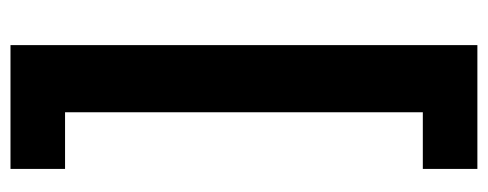

<svg xmlns="http://www.w3.org/2000/svg" viewBox="-302 -464 930 366"><g transform="rotate(-90 163.0 -281.0)"><path d="M24 164V60H132V-622H24V-726H260V164Z"/></g></svg>

Font: Noto Sans Thai Looped
Style: Bold
Weight: 700
Designer: Sasikarn Vongin, Ben Mitchell
Foundry: The Fontpad Ltd
Version: Version 1.001; ttfautohint (v1.8.4.7-5d5b)